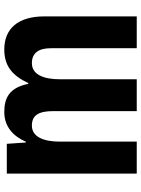

<svg xmlns="http://www.w3.org/2000/svg" viewBox="94 -726 633 860"><g transform="rotate(-90 410.0 -296.5)"><path d="M62 0H205.1V-343.8C205.1 -418.5 227.1 -469.7 276.9 -469.7C322.3 -469.7 341.8 -440.9 341.8 -374V0H484.4V-343.8C484.4 -418.9 506.3 -469.7 556.6 -469.7C602.5 -469.7 623.5 -439 623.5 -384.8V0H766.1V-413.6C766.1 -532.7 710.4 -592.8 619.1 -593.3C544.4 -593.8 501 -557.6 467.3 -485.8H463.9C446.8 -571.3 400.4 -593.3 337.9 -593.3C273.4 -593.3 230 -554.7 204.6 -496.6H201.2L195.3 -582H62Z"/></g></svg>

Font: Decalotype SemiBold
Style: Regular
Weight: 600
Designer: Alfredo Marco Pradil
Foundry: Alfredo Marco Pradil
Version: Version 1.0